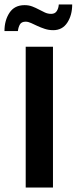

<svg xmlns="http://www.w3.org/2000/svg" viewBox="-42 -839 343 859"><path d="M195 -630V0H73V-630ZM-22 -700Q-22 -748 0.5 -782Q23 -816 68 -816Q87 -816 102.5 -810Q118 -804 132 -796.5Q146 -789 159 -783Q172 -777 187 -777Q204 -777 212 -789.5Q220 -802 221 -819H281Q281 -771 259 -737.5Q237 -704 196 -704Q176 -704 158 -710Q140 -716 125 -723Q110 -730 97 -736Q84 -742 73 -742Q54 -742 47 -729.5Q40 -717 38 -700Z"/></svg>

Font: Mukta SemiBold
Style: Regular
Weight: 600
Designer: Girish Dalvi and Yashodeep Gholap
Foundry: Ek Type
Version: Version 2.538;PS 1.002;hotconv 16.6.51;makeotf.lib2.5.65220;